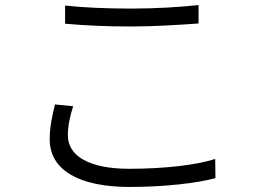

<svg xmlns="http://www.w3.org/2000/svg" viewBox="-20 -719 1040 761"><path d="M238 -697V-625C316 -618 401 -614 501 -614C593 -614 699 -621 767 -626V-699C695 -691 597 -685 501 -685C401 -685 310 -689 238 -697ZM270 -298 198 -305C188 -264 177 -218 177 -167C177 -43 296 22 494 22C637 22 765 6 834 -13L833 -89C760 -65 631 -50 492 -50C330 -50 249 -103 249 -182C249 -220 257 -258 270 -298Z"/></svg>

Font: Noto Sans CJK HK DemiLight
Style: Regular
Weight: 350
Designer: Ryoko NISHIZUKA 西塚涼子 (kana, bopomofo & ideographs); Paul D. Hunt (Latin, Greek & Cyrillic); Sandoll Communications 산돌커뮤니
Foundry: Adobe
Version: Version 2.004;hotconv 1.0.118;makeotfexe 2.5.65603